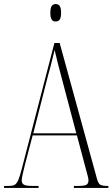

<svg xmlns="http://www.w3.org/2000/svg" viewBox="-21 -926 554 946"><path d="M-1 0V-10H24Q42 -10 52 -16Q62 -22 69.5 -40Q77 -58 86 -93L247 -714H273L456 -48Q462 -24 471.5 -17Q481 -10 506 -10H513V0H343V-10H365Q397 -10 406 -16.5Q415 -23 415 -38Q415 -46 410 -64Q405 -82 400 -101L358 -259H140L103 -119Q98 -98 92 -73Q86 -48 86 -37Q86 -23 96 -16.5Q106 -10 137 -10H169V0ZM143 -269H355L294 -500Q275 -571 265 -610Q255 -649 248 -680Q241 -652 235 -626.5Q229 -601 216 -555ZM253 -820Q240 -820 233.5 -830Q227 -840 227 -863Q227 -886 233.5 -896Q240 -906 253 -906Q267 -906 273.5 -896Q280 -886 280 -863Q280 -840 273.5 -830Q267 -820 253 -820Z"/></svg>

Font: Noto Serif Display ExtraCondensed ExtraLight
Style: Regular
Weight: 200
Width: 2
Designer: Monotype Design Team
Foundry: Monotype Imaging Inc.
Version: Version 2.009